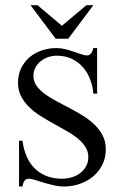

<svg xmlns="http://www.w3.org/2000/svg" viewBox="-20 -691 459 724"><path d="M378.9 -127.9Q378.9 -95.2 365.7 -69.3Q352.5 -43.5 330.8 -25.4Q309.1 -7.3 280.8 2.4Q252.4 12.2 222.2 12.2Q202.1 12.2 182.1 7.6Q162.1 2.9 144.3 -2.4Q126.5 -7.8 111.8 -12.5Q97.2 -17.1 87.9 -17.1Q82 -17.1 77.9 -14.4Q73.7 -11.7 71 -7.3Q68.4 -2.9 67.1 2.2Q65.9 7.3 64.9 12.2H51.8V-160.2H64.9Q68.8 -128.4 80.1 -102.1Q91.3 -75.7 109.9 -56.9Q128.4 -38.1 154.5 -27.6Q180.7 -17.1 213.9 -17.1Q231.9 -17.1 249.8 -22.2Q267.6 -27.3 281.5 -37.6Q295.4 -47.9 304.2 -63.2Q313 -78.6 313 -99.1Q313 -120.6 301.5 -137.9Q290 -155.3 271.5 -170.2Q252.9 -185.1 229 -198.5Q205.1 -211.9 180.4 -225.6Q155.8 -239.3 131.8 -254.4Q107.9 -269.5 89.4 -287.8Q70.8 -306.2 59.3 -328.4Q47.9 -350.6 47.9 -378.9Q47.9 -409.7 59.8 -434.1Q71.8 -458.5 91.8 -475.3Q111.8 -492.2 137.9 -501Q164.1 -509.8 192.9 -509.8Q210 -509.8 226.8 -505.4Q243.7 -501 259 -495.8Q274.4 -490.7 287.1 -486.3Q299.8 -481.9 308.1 -481.9Q314 -481.9 317.9 -484.9Q321.8 -487.8 324.7 -491.9Q327.6 -496.1 329.3 -501Q331.1 -505.9 332 -509.8H346.2V-337.9H332Q329.6 -367.2 319.3 -393.3Q309.1 -419.4 291.7 -438.7Q274.4 -458 250 -469.5Q225.6 -481 193.8 -481Q177.2 -481 161.6 -475.6Q146 -470.2 133.5 -460.2Q121.1 -450.2 113.5 -436.3Q106 -422.4 106 -404.8Q106 -384.3 117.7 -367.7Q129.4 -351.1 148.7 -336.9Q168 -322.8 192.4 -309.8Q216.8 -296.9 242.4 -283.4Q268.1 -270 292.5 -254.9Q316.9 -239.7 336.2 -221.2Q355.5 -202.6 367.2 -179.9Q378.9 -157.2 378.9 -127.9ZM237.3 -544.9H189.9L95.2 -671.4H121.6L213.4 -593.8L305.7 -671.4H332Z"/></svg>

Font: Scheherazade Urdu
Style: Regular
Weight: 400
Designer: SIL International
Foundry: SIL International
Version: Version 1.005 (build 117/117)